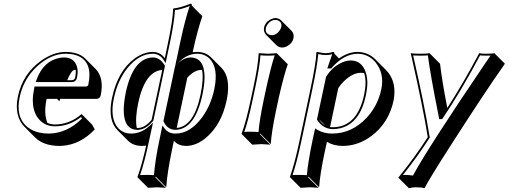

<svg xmlns="http://www.w3.org/2000/svg" viewBox="-20 -718 2734 1032"><path d="M418.5 -105 475.1 -48.3 489.3 -22.5Q411.6 59.6 313 65.9Q305.7 66.4 299.3 66.4Q214.4 65.9 168.9 21L112.3 -35.6Q54.7 -94.7 76.2 -199.2Q102.1 -321.8 201.7 -392.1Q267.6 -438.5 332.5 -439Q402.3 -438.5 437.5 -403.8L494.1 -347.2Q541 -298.8 521 -203.6Q516.1 -187.5 499 -186.5H303.7Q302.2 -182.6 299.3 -173.8L286.6 -186.5H230.5Q213.9 -106.9 234.9 -57.1Q254.9 -49.3 275.4 -48.8Q355.5 -49.8 418.5 -105ZM387.2 -342.3Q383.3 -342.3 380.4 -342.3Q363.8 -340.3 341.3 -287.1H367.2Q380.9 -288.6 383.8 -300.8Q388.7 -324.2 387.2 -342.3ZM415.5 -89.4Q352.1 -39.1 275.4 -39.1Q214.4 -39.1 180.2 -88.9Q156.2 -125.5 156.2 -179.7Q156.7 -210.4 164.1 -245.1L165.5 -252.9H442.9Q452.6 -254.4 454.6 -262.2Q480 -381.8 400.4 -417Q387.7 -422.4 374 -425.3Q354.5 -429.2 332.5 -429.2Q255.9 -429.2 182.6 -364.3Q107.4 -296.4 85.9 -196.8Q62.5 -86.4 129.9 -33.2Q156.7 -12.7 193.4 -4.9Q216.8 0 242.7 0Q340.8 -1.5 420.4 -80.6ZM171.4 -276.9 176.8 -290.5Q214.8 -392.6 303.2 -407.2Q314.5 -409.2 323.7 -409.2Q373 -409.2 390.6 -368.2Q397.5 -351.6 397.5 -331.1Q397 -315.4 393.6 -298.8Q387.7 -277.8 367.2 -276.9Z M719.7 -29.8Q759.8 -30.8 794.9 -74.2L852.1 -342.3Q759.3 -334.5 723.1 -165.5Q705.1 -79.6 715.3 -30.3Q717.8 -29.8 719.7 -29.8ZM1061 -342.3Q1022.9 -340.8 986.8 -300.3L929.7 -30.3Q1021.5 -38.1 1057.6 -208Q1075.7 -293.9 1065.9 -342.3Q1063 -342.3 1061 -342.3ZM881.8 -481.9Q908.7 -607.9 910.6 -669.9L913.6 -672.9Q944.8 -675.3 997.6 -695.8Q1001.5 -697.3 1003.9 -698.2Q1007.8 -697.8 1009.8 -696.3Q1011.7 -692.9 1010.7 -688L1067.4 -631.3Q1040 -550.3 1017.1 -443.4L1016.1 -437Q1028.3 -439 1039.6 -439Q1085 -438.5 1112.8 -411.1L1169.4 -354.5Q1221.7 -302.2 1199.7 -186Q1198.7 -181.2 1197.8 -177.2Q1171.4 -52.2 1092.3 18.1Q1038.1 65.9 980 66.4Q942.4 65.4 922.9 46.9L914.6 38.6L904.3 88.4Q878.9 209 873.5 288.6L817.4 231.9L814.5 234.9L871.1 291.5Q869.1 291.5 823.7 288.6L775.9 291.5L719.2 234.9V231.9Q742.2 170.4 765.6 64.9Q753.9 66.4 741.7 66.4Q696.3 65.9 668.5 38.6L611.8 -18.1Q560.5 -69.3 579.6 -179.2Q581.1 -186.5 582.5 -192.9Q613.3 -337.4 704.6 -404.3Q752.9 -438.5 801.8 -439Q834.5 -438 855 -418Q860.8 -411.6 865.7 -404.8ZM891.6 -480 870.1 -378.9 856.9 -399.4Q836.9 -428.2 801.8 -429.2Q728.5 -429.2 666.5 -354Q613.3 -288.6 592.3 -190.9Q568.8 -80.6 616.2 -28.3Q635.3 -8.3 661.6 -2.4Q673.3 0 685.5 0Q738.3 -1 779.3 -37.6L802.2 -58.1L782.2 34.2Q756.8 154.3 732.9 223.1Q748.5 222.2 767.1 222.2Q791.5 222.2 807.6 223.6Q813.5 144 837.9 29.8L853 -43L866.7 -24.9Q886.2 0 923.3 0Q1002 0 1066.4 -87.4Q1112.8 -151.4 1131.3 -235.8Q1156.2 -352.5 1106 -403.3Q1087.4 -420.9 1063 -426.8Q1051.3 -429.2 1039.6 -429.2Q986.3 -428.2 945.3 -387.2L921.4 -362.8L951.2 -502Q973.6 -607.9 999.5 -685.5Q950.2 -666.5 920.4 -663.6Q917 -599.1 891.6 -480ZM1004.4 -409.2Q1079.1 -407.7 1079.6 -302.7Q1079.1 -261.2 1067.4 -206.1Q1026.9 -21.5 921.9 -20Q879.4 -21.5 859.9 -64L858.4 -66.9L920.9 -361.8L922.9 -363.8Q962.9 -408.7 1004.4 -409.2ZM719.7 -20Q646 -20 645 -124.5Q645 -126.5 645 -127.9Q645.5 -169.9 656.7 -224.1Q697.3 -407.7 803.2 -409.2Q841.3 -407.7 865.2 -366.7L866.7 -363.8L804.2 -69.3L802.7 -67.9Q763.2 -20.5 719.7 -20Z M1342.3 -250Q1367.7 -369.1 1370.1 -429.2L1372.1 -432.1Q1374 -432.1 1420.4 -429.2Q1420.4 -429.2 1468.8 -432.1L1470.2 -429.2L1526.9 -372.6Q1506.8 -317.4 1478.5 -193.4L1463.4 -122.6Q1439 -6.3 1435.5 56.6L1378.9 0L1376.5 2.9L1433.1 59.6Q1431.2 59.6 1385.7 56.6Q1385.7 56.6 1335.9 59.6L1279.3 2.9L1278.8 0Q1301.8 -61 1327.1 -179.2ZM1399.4 -569.8Q1405.8 -600.1 1437.5 -615.2Q1449.7 -620.6 1460.9 -621.1Q1478.5 -620.1 1490.2 -609.4L1546.9 -552.7Q1562 -536.1 1557.6 -513.7Q1551.3 -483.4 1519.5 -467.8Q1507.3 -462.4 1496.1 -462.4Q1478.5 -463.4 1466.8 -474.1L1410.2 -530.8Q1395 -547.4 1399.4 -569.8ZM1409.2 -567.9Q1403.8 -542.5 1425.3 -532.2Q1429.2 -530.8 1432.6 -529.8Q1436.5 -529.3 1439.5 -528.8Q1466.3 -528.8 1484.4 -556.2Q1489.7 -564.5 1491.7 -572.3Q1497.1 -597.7 1475.1 -607.9Q1471.2 -609.4 1467.8 -610.4Q1463.9 -610.8 1460.9 -610.8Q1434.1 -610.8 1416 -584Q1411.1 -575.7 1409.2 -567.9ZM1352.1 -248 1336.9 -176.8Q1313 -64.5 1293 -8.8Q1309.6 -10.3 1329.1 -9.8Q1353 -9.8 1369.6 -8.3Q1374 -69.8 1397.5 -181.2L1412.6 -252Q1439.5 -371.1 1456.5 -420.4Q1439.9 -418.9 1420.4 -418.9Q1396.5 -418.9 1379.9 -420.9Q1376 -361.3 1352.1 -248Z M1591.3 32.2 1647.9 -234.9Q1678.7 -379.4 1680.7 -436L1683.1 -439Q1716.3 -432.1 1732.9 -432.1Q1752 -432.6 1770 -439Q1773.9 -438.5 1775.9 -437Q1777.8 -433.6 1777.3 -429.2L1802.2 -403.8Q1850.6 -438.5 1902.3 -439Q1958 -438 1996.6 -399.9L2053.2 -343.3Q2107.4 -289.1 2099.1 -203.1Q2097.7 -190.4 2095.7 -178.2Q2069.8 -57.1 1976.1 13.2Q1904.3 66.4 1821.3 66.4Q1772.9 65.9 1737.3 44.4L1727.5 88.4Q1699.2 221.2 1695.3 288.6L1638.7 231.9L1635.7 234.9L1692.4 291.5Q1692.4 291.5 1647.5 288.6Q1646 288.6 1645 288.6L1595.7 291.5L1539.1 234.9L1538.6 231.9Q1562.5 168 1591.3 32.2ZM1937.5 -324.7Q1928.7 -326.7 1919.9 -326.7Q1875.5 -326.7 1828.6 -281.2Q1811 -264.2 1798.3 -244.6L1753.9 -34.7Q1760.7 -33.7 1768.1 -34.2Q1888.7 -34.2 1930.7 -182.1Q1934.1 -195.3 1937 -208Q1952.1 -278.8 1937.5 -324.7ZM1727.5 -43.9 1694.3 -77.1Q1702.1 -65.9 1710 -57.6Q1718.8 -49.3 1727.5 -43.9ZM1601.1 34.2Q1574.2 160.6 1552.2 223.1Q1568.4 221.7 1588.9 222.2Q1612.8 222.2 1629.4 223.6Q1634.8 156.2 1661.1 29.8L1673.8 -27.8L1685.5 -20.5Q1720.2 0 1764.6 0Q1872.1 0 1952.1 -86.4Q2010.7 -150.4 2029.3 -237.3Q2047.4 -323.2 1998.5 -382.8Q1969.2 -417.5 1928.2 -426.3Q1915 -428.7 1902.3 -429.2Q1828.1 -427.7 1763.2 -353.5L1760.3 -350.1H1739.3L1743.7 -363.3Q1753.4 -393.6 1765.6 -426.8Q1748.5 -421.9 1732.9 -421.9Q1715.3 -421.9 1690.4 -427.2Q1686 -366.2 1657.7 -232.9ZM1732.4 -304.7 1733.4 -306.2Q1772 -367.7 1833 -387.7Q1849.6 -392.6 1863.3 -393.1Q1924.3 -393.1 1945.8 -329.6Q1954.1 -303.7 1954.6 -272Q1954.1 -241.2 1946.8 -206.1Q1915 -56.2 1811.5 -29.3Q1790.5 -23.9 1768.1 -23.9Q1716.3 -25.4 1686 -71.8L1683.6 -75.2Z M2187.5 -432.1Q2201.7 -429.2 2238.8 -429.2Q2274.9 -429.2 2288.6 -432.1L2345.2 -375.5Q2356.4 -279.8 2384.3 -137.7Q2468.3 -267.6 2555.7 -432.1Q2565.9 -429.2 2593.8 -429.2Q2626.5 -429.2 2637.2 -432.1L2693.8 -375.5Q2583.5 -218.8 2397 72.3Q2292 235.8 2261.7 293.5Q2246.1 288.6 2213.9 288.6Q2195.3 289.1 2177.7 293.5L2121.1 236.8Q2209 128.4 2279.3 19Q2253.9 -139.6 2191.9 -413.6Q2189.5 -424.3 2187.5 -432.1ZM2200.7 -419.9Q2261.2 -155.8 2288.6 13.2Q2289.1 16.1 2289.6 17.6L2290 21.5L2288.1 24.4Q2222.7 126 2145.5 222.7Q2152.3 222.2 2157.2 222.2Q2178.7 222.2 2199.7 225.6Q2275.4 84 2583 -370.1Q2603 -399.9 2616.7 -419.4Q2607.9 -418.9 2593.8 -418.9Q2571.3 -418.9 2560.5 -420.4Q2454.6 -222.2 2359.4 -82L2356 -77.6H2340.8L2339.4 -85.4Q2292 -322.3 2279.8 -420.4Q2265.1 -418.9 2238.8 -418.9Q2213.9 -418.9 2200.7 -419.9Z"/></svg>

Font: Linux Biolinum Shadow O
Style: Italic
Weight: 400
Italic angle: -12°
Designer: Philipp H. Poll
Foundry: Philipp H. Poll
Version: Version 0.6.2